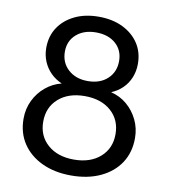

<svg xmlns="http://www.w3.org/2000/svg" viewBox="-83 -792 777 879"><g transform="rotate(10 306.0 -352.0)"><path d="M306 17Q229 17 170.5 -10.5Q112 -38 79.5 -87Q47 -136 47 -202Q47 -248 66 -287Q85 -326 117.5 -353Q150 -380 190 -390V-391Q162 -403 140 -424.5Q118 -446 105.5 -475.5Q93 -505 93 -539Q93 -593 119.5 -633.5Q146 -674 194 -697.5Q242 -721 306 -721Q370 -721 418 -697.5Q466 -674 492.5 -633.5Q519 -593 519 -539Q519 -505 507 -475.5Q495 -446 473 -424.5Q451 -403 422 -391V-390Q463 -380 495 -353Q527 -326 546 -287Q565 -248 565 -202Q565 -136 533 -87Q501 -38 442.5 -10.5Q384 17 306 17ZM306 -57Q382 -57 428 -97.5Q474 -138 474 -204Q474 -271 428 -311.5Q382 -352 306 -352Q230 -352 184 -311.5Q138 -271 138 -204Q138 -138 184 -97.5Q230 -57 306 -57ZM306 -422Q363 -422 397.5 -454Q432 -486 432 -537Q432 -587 397.5 -617.5Q363 -648 306 -648Q250 -648 215 -617.5Q180 -587 180 -537Q180 -486 215 -454Q250 -422 306 -422Z"/></g></svg>

Font: TikTok Sans 24pt
Style: Regular
Weight: 400
Version: Version 4.000